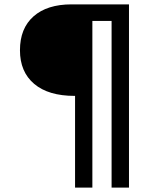

<svg xmlns="http://www.w3.org/2000/svg" viewBox="-20 -710 721 883"><path d="M325.2 -269H323.2Q202.6 -269 137.2 -324.2Q71.8 -379.4 71.8 -479Q71.8 -579.6 134.3 -634.8Q196.8 -689.9 309.1 -689.9H573.2V152.8H493.2V-613.8H404.8V152.8H325.2Z"/></svg>

Font: D-DIN Exp
Style: Regular
Weight: 400
Width: 7
Designer: Charles Nix
Foundry: Datto Inc.
Version: Version 1.00